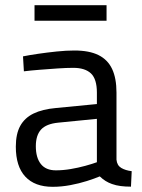

<svg xmlns="http://www.w3.org/2000/svg" viewBox="-20 -703 541 733"><path d="M181 10.2Q112.8 10.2 76.6 -28.7Q40.4 -67.6 40.4 -143Q40.4 -191.7 57.2 -222.3Q74 -252.9 107.9 -269.5Q141.8 -286 193.2 -290.6L349.9 -305.8V-349.4Q349.9 -401.1 327.3 -422.6Q304.7 -444 259.8 -444Q234.6 -444 200 -441.7Q165.4 -439.3 131 -436.6Q96.6 -433.9 71.2 -430.7L67.8 -487.8Q91.4 -492.6 125.6 -497.6Q159.8 -502.6 196.3 -506.4Q232.8 -510.2 264.2 -510.2Q320.8 -510.2 356 -492.7Q391.3 -475.2 408 -439.7Q424.7 -404.2 424.7 -349.4V-93.5Q426.7 -71.5 442.9 -61.9Q459.2 -52.3 482.8 -49.5L480 9.6Q458.6 9.6 440.8 7.3Q422.9 5 407.3 -0.6Q394.1 -5.2 382.7 -12.4Q371.3 -19.6 360.9 -29.6Q341.7 -21.4 312 -12Q282.4 -2.6 248.4 3.8Q214.4 10.2 181 10.2ZM193.3 -52.7Q220.6 -52.7 249.7 -57.6Q278.8 -62.5 305.3 -69.8Q331.9 -77.1 349.9 -83.7V-249.3L202.1 -234.7Q156.9 -230.3 136.8 -208.5Q116.8 -186.6 116.8 -144.6Q116.8 -101.3 135.8 -77Q154.9 -52.7 193.3 -52.7ZM111.8 -623.9V-683.2H386.8V-623.9Z"/></svg>

Font: Titillium Web
Style: Bold
Weight: 700
Designer: Mohamed Gaber, Accademia di Belle Arti di Urbino
Foundry: Kief Type Foundry, Accademia di Belle Arti di Urbino
Version: Version 3.000